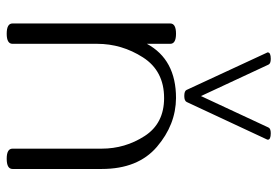

<svg xmlns="http://www.w3.org/2000/svg" viewBox="-146 -662 820 567"><g transform="rotate(90 263.5 -378.0)"><path d="M392.1 -759.3Q392.1 -768.1 373 -768.1Q358.9 -768.1 356 -761.2L263.2 -562L170.4 -761.2Q167.5 -768.1 153.3 -768.1Q134.3 -768.1 134.3 -759.3Q134.3 -757.3 135.3 -756.3L245.1 -519.5Q248 -512.7 263.2 -512.7Q277.3 -512.7 280.8 -520L391.1 -756.3Q392.1 -758.3 392.1 -759.3ZM448.2 11.7Q418.5 11.7 418.5 -5.4V-268.6Q418.5 -337.9 381.3 -395.5Q344.2 -453.1 269 -453.1Q189 -453.1 148.9 -390.6Q108.9 -328.1 108.9 -255.4V-5.4Q108.9 11.7 79.1 11.7Q48.8 11.7 48.8 -5.4V-471.2Q48.8 -488.3 79.1 -488.3Q108.9 -488.3 108.9 -471.2V-402.3Q155.3 -488.3 269 -488.3Q347.7 -487.8 413.1 -431.9Q478.5 -376 478.5 -269V-5.4Q478.5 11.7 448.2 11.7Z"/></g></svg>

Font: Gayathri Thin
Style: Regular
Weight: 100
Designer: Binoy Dominic <binoy.domenic@gmail.com>
Foundry: SMC
Version: Version 1.000